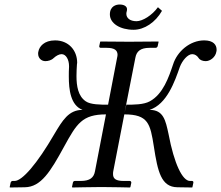

<svg xmlns="http://www.w3.org/2000/svg" viewBox="-20 -830 980 851"><path d="M832 1 833 -1 837 -20C838 -25 835 -28 831 -28H822C789 -28 752 -103 727 -236C714 -296 705 -343 643 -343C720 -368 755 -470 777 -533C788 -562 812 -590 832 -590C844 -590 854 -583 861 -572C867 -563 880 -559 892 -559C911 -559 935 -576 939 -601C940 -604 940 -607 940 -610C940 -631 926 -651 885 -651C822 -651 765 -602 747 -544C728 -488 703 -413 644 -381C617 -366 573 -366 540 -366L532 -330L580 -574C585 -602 602 -618 643 -618H669C674 -618 678 -621 679 -626L683 -645L681 -646C681 -646 587 -645 552 -645C513 -645 426 -646 426 -646L424 -645L420 -626C419 -621 422 -618 427 -618H453C486 -618 501 -608 501 -587C501 -583 500 -579 499 -574L459 -366C426 -366 381 -366 360 -381C326 -404 319 -449 319 -493C319 -511 320 -528 321 -544C321 -547 322 -550 322 -552C322 -607 284 -651 224 -651C176 -651 154 -624 150 -601C149 -598 149 -595 149 -592C149 -572 164 -559 181 -559C193 -559 208 -563 217 -572C229 -583 242 -590 253 -590C273 -590 286 -565 286 -537V-533C285 -520 285 -506 285 -491C285 -432 293 -363 346 -343C284 -343 257 -296 221 -236C144 -103 78 -28 45 -28H36C32 -28 28 -25 27 -20L23 -1L24 1L90 0C162 -1 204 -70 264 -180C320 -282 344 -323 450 -323L451 -330L401 -71C396 -43 379 -28 338 -28H312C307 -28 304 -25 303 -20L299 -1L301 1C301 1 394 -1 430 -1C469 -1 556 1 556 1L558 -1L562 -20C562 -25 559 -28 555 -28H528C495 -28 481 -37 481 -58C481 -62 481 -67 482 -71L531 -323C637 -323 646 -282 662 -180C679 -70 694 -1 766 0ZM698 -782 680 -798C654 -762 612 -736 585 -736C556 -736 540 -750 540 -769C540 -778 543 -779 543 -789C543 -802 530 -810 510 -810C495 -810 467 -803 467 -766C467 -726 513 -698 572 -698C620 -698 669 -731 698 -782Z"/></svg>

Font: Libertinus Serif
Style: Italic
Weight: 400
Italic angle: -12°
Designer: Philipp H. Poll, Khaled Hosny
Foundry: Caleb Maclennan
Version: Version 7.050;RELEASE